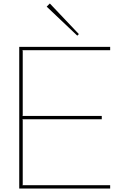

<svg xmlns="http://www.w3.org/2000/svg" viewBox="-20 -1078 720 1098"><path d="M431 -883 422 -874 247 -1040 265 -1058ZM610 0H90V-810H610V-791H107L110 -788V-418L108 -415H562V-396H107L110 -393V-22L108 -19H610Z"/></svg>

Font: TypoPRO Sinkin Sans
Style: 100 Thin
Weight: 100
Designer: Keith Bates
Foundry: K-Type
Version: Sinkin Sans (version 1.0)  by Keith Bates   •   © 2014   www